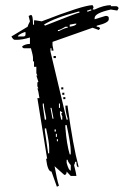

<svg xmlns="http://www.w3.org/2000/svg" viewBox="-20 -710 494 730"><path d="M401.4 -690.4V-686.5H421.9Q430.7 -684.6 430.7 -677.7L425.8 -669.9Q404.3 -673.8 401.4 -673.8Q339.8 -660.2 339.8 -641.6V-636.7L380.9 -649.4H384.8Q393.6 -648.4 393.6 -641.6V-636.7Q393.6 -623 347.7 -612.3V-608.4Q360.4 -608.4 360.4 -599.6Q356.4 -599.6 356.4 -595.7L332 -604.5L179.7 -550.8V-538.1L183.6 -517.6H175.8V-526.4H171.9V-513.7L233.4 -254.9H237.3V-258.8Q228.5 -287.1 228.5 -308.6H237.3V-303.7Q257.8 -154.3 278.3 -78.1V-74.2Q270.5 -74.2 270.5 -94.7H265.6Q265.6 -89.8 261.7 -82Q270.5 -46.9 270.5 -41H249L233.4 -57.6Q233.4 -44.9 224.6 -44.9L187.5 -78.1Q196.3 -27.3 204.1 -3.9L196.3 0L175.8 -57.6Q161.1 -57.6 155.3 -106.4H159.2L122.1 -336.9H129.9Q126 -365.2 122.1 -374H126L122.1 -381.8V-394.5Q122.1 -398.4 126 -398.4L118.2 -422.9H122.1L118.2 -431.6V-456.1H109.4V-476.6H105.5V-489.3Q105.5 -499 97.7 -526.4H73.2Q64.5 -526.4 64.5 -534.2Q77.1 -543 93.8 -543V-567.4Q64.5 -558.6 43.9 -558.6H36.1Q30.3 -558.6 23.4 -571.3L85 -608.4Q85 -611.3 93.8 -628.9L88.9 -649.4L97.7 -653.3Q105.5 -653.3 105.5 -616.2H109.4V-632.8H114.3L138.7 -628.9Q296.9 -690.4 332 -690.4L335.9 -682.6L332 -673.8H339.8Q375 -690.4 401.4 -690.4ZM311.5 -669.9V-666H315.4Q323.2 -669.9 327.1 -669.9V-673.8H323.2Q315.4 -669.9 311.5 -669.9ZM146.5 -616.2Q150.4 -616.2 150.4 -612.3Q275.4 -662.1 282.2 -662.1V-666H278.3Q188.5 -642.6 146.5 -616.2ZM245.1 -616.2V-608.4Q270.5 -612.3 270.5 -620.1H265.6ZM200.2 -595.7V-591.8H204.1Q227.5 -604.5 237.3 -604.5V-608.4H228.5Q208 -595.7 200.2 -595.7ZM47.9 -571.3H68.4Q77.1 -571.3 77.1 -579.1V-587.9H73.2Q47.9 -578.1 47.9 -571.3ZM183.6 -497.1H192.4V-489.3H183.6ZM212.9 -377.9H220.7V-370.1H212.9ZM216.8 -357.4H224.6V-349.6H216.8ZM220.7 -340.8H228.5V-333H220.7ZM142.6 -316.4V-308.6L150.4 -254.9H155.3V-262.7Q146.5 -303.7 146.5 -316.4ZM204.1 -316.4V-299.8H208V-316.4ZM171.9 -299.8 179.7 -258.8H183.6L175.8 -299.8ZM208 -288.1V-275.4L212.9 -254.9H216.8V-267.6Q212.9 -275.4 212.9 -279.3Q216.8 -279.3 216.8 -283.2ZM228.5 -234.4V-225.6Q233.4 -161.1 245.1 -123H249V-135.7Q249 -161.1 233.4 -234.4ZM150.4 -221.7V-213.9L163.1 -127H167V-148.4Q167 -168.9 155.3 -221.7ZM187.5 -217.8V-210H192.4V-217.8ZM192.4 -201.2V-189.5H196.3V-201.2ZM196.3 -180.7V-172.9H200.2V-180.7ZM233.4 -102.5V-90.8Q241.2 -61.5 249 -61.5V-82Q237.3 -95.7 237.3 -102.5Z"/></svg>

Font: Blackcraft
Style: Regular
Weight: 400
Designer: GGBotNet
Foundry: GGBotNet
Version: 1.00